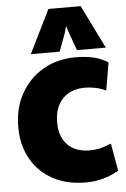

<svg xmlns="http://www.w3.org/2000/svg" viewBox="-64 -1038 720 1099"><g transform="rotate(-5 295.5 -488.0)"><path d="M384 16Q276 16 195.5 -27.5Q115 -71 70.5 -150Q26 -229 26 -334Q26 -442 72.5 -525Q119 -608 200.5 -655.5Q282 -703 388 -703Q506 -703 573 -657L546 -498Q517 -512 485.5 -518.5Q454 -525 426 -525Q344 -525 297 -476Q250 -427 250 -340Q250 -258 295.5 -211.5Q341 -165 422 -165Q454 -165 480.5 -171Q507 -177 546 -193L574 -35Q487 16 384 16ZM134 -743 257 -992H442L565 -743H399L361 -849L349 -887L339 -849L300 -743Z"/></g></svg>

Font: Paytone One
Style: Regular
Weight: 400
Designer: Vernon Adams
Foundry: Vernon Adams
Version: Version 1.002; ttfautohint (v1.8.4.7-5d5b);gftools[0.9.23]